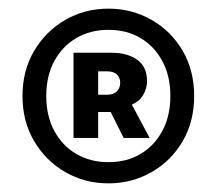

<svg xmlns="http://www.w3.org/2000/svg" viewBox="-20 -735 502 444"><path d="M231 -311Q176 -311 131 -337Q86 -363 59 -408.5Q32 -454 32 -513Q32 -572 59 -617.5Q86 -663 131 -689Q176 -715 231 -715Q285 -715 330.5 -689Q376 -663 402.5 -617.5Q429 -572 429 -513Q429 -454 402.5 -408.5Q376 -363 330.5 -337Q285 -311 231 -311ZM231 -360Q273 -360 305 -379Q337 -398 355.5 -432.5Q374 -467 374 -513Q374 -559 355.5 -593.5Q337 -628 305 -647Q273 -666 231 -666Q189 -666 156.5 -647Q124 -628 105.5 -593.5Q87 -559 87 -513Q87 -467 105.5 -432.5Q124 -398 156.5 -379Q189 -360 231 -360ZM150 -416V-613H239Q274 -613 297 -597Q320 -581 320 -547Q320 -531 311.5 -516Q303 -501 285 -493L326 -416H266L236 -476H207V-416ZM207 -516H228Q243 -516 250.5 -524Q258 -532 258 -544Q258 -555 250.5 -562.5Q243 -570 228 -570H207Z"/></svg>

Font: Source Sans 3 ExtraLight
Style: Bold
Weight: 700
Version: Version 3.052;hotconv 1.1.0;makeotfexe 2.6.0